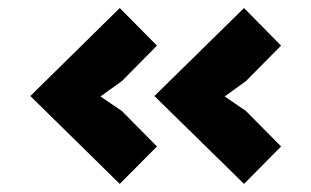

<svg xmlns="http://www.w3.org/2000/svg" viewBox="-20 -493 772 476"><path d="M282.2 -217.8 369.1 -129.9 276.9 -37.1 55.2 -254.9 276.9 -473.1 369.1 -379.9 282.2 -292 229 -253.9ZM589.8 -217.8 676.8 -129.9 585 -37.1 362.8 -254.9 585 -473.1 676.8 -379.9 589.8 -292 537.1 -253.9Z"/></svg>

Font: Sinkin Sans 600 SemiBold
Style: Regular
Weight: 600
Designer: Keith Bates
Foundry: K-Type
Version: Sinkin Sans (version 1.0)  by Keith Bates   •   © 2014   www